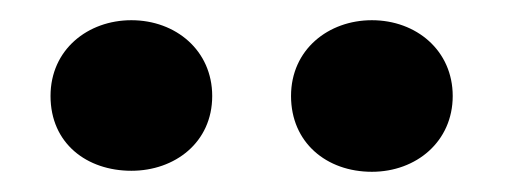

<svg xmlns="http://www.w3.org/2000/svg" viewBox="-20 -749 500 190"><path d="M30 -654C30 -607 66 -580 110 -580C153 -580 190 -608 190 -654C190 -699 154 -729 110 -729C67 -729 30 -700 30 -654ZM268 -654C268 -608 303 -579 348 -579C392 -579 428 -609 428 -654C428 -699 392 -729 348 -729C305 -729 268 -700 268 -654Z"/></svg>

Font: Asimov Pro
Style: Ult
Weight: 900
Designer: Google
Version: Version 2.000980; 2014